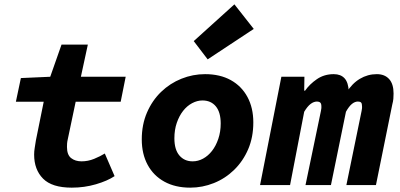

<svg xmlns="http://www.w3.org/2000/svg" viewBox="-20 -851 1840 883"><path d="M310 12Q219 12 178 -29.5Q137 -71 137 -140Q137 -155 139.5 -170Q142 -185 145 -205L181 -383H53L76 -492L211 -498L263 -646H384L352 -498H558L535 -383H328L292 -212Q289 -199 288.5 -191Q288 -183 288 -175Q288 -139 307 -124Q326 -109 355 -109Q385 -109 413 -120.5Q441 -132 462 -145L507 -41Q474 -19 421 -3.5Q368 12 310 12Z M855 12Q786 12 736 -15.5Q686 -43 659 -93Q632 -143 632 -210Q632 -278 656 -333.5Q680 -389 721 -428.5Q762 -468 814.5 -489Q867 -510 923 -510Q992 -510 1041.5 -482.5Q1091 -455 1118 -405Q1145 -355 1145 -288Q1145 -220 1121.5 -165Q1098 -110 1057 -70Q1016 -30 963.5 -9Q911 12 855 12ZM866 -109Q891 -109 914 -121.5Q937 -134 955 -157Q973 -180 984 -212.5Q995 -245 995 -283Q995 -335 972.5 -362Q950 -389 911 -389Q887 -389 863.5 -376.5Q840 -364 822 -341Q804 -318 793 -286Q782 -254 782 -215Q782 -163 805 -136Q828 -109 866 -109ZM935 -578 871 -662 1058 -831 1147 -718Z M1176 0 1274 -498H1380L1379 -434H1383Q1404 -464 1437.5 -487Q1471 -510 1515 -510Q1547 -510 1564.5 -491Q1582 -472 1584 -431L1573 -425Q1599 -467 1635 -488.5Q1671 -510 1713 -510Q1749 -510 1769.5 -487.5Q1790 -465 1790 -421Q1790 -408 1789 -396.5Q1788 -385 1784 -370L1709 0H1573L1643 -341Q1645 -350 1645 -354Q1645 -358 1645 -362Q1645 -375 1640.5 -379.5Q1636 -384 1626 -384Q1612 -384 1598.5 -373Q1585 -362 1571 -337L1502 0H1385L1456 -341Q1458 -350 1458 -354Q1458 -358 1458 -362Q1458 -375 1452.5 -379.5Q1447 -384 1438 -384Q1423 -384 1408.5 -373Q1394 -362 1379 -337L1314 0Z"/></svg>

Font: Source Code Pro ExtraBold
Style: Italic
Weight: 800
Italic angle: -11°
Monospace: yes
Designer: Paul D. Hunt, Teo Tuominen
Foundry: Adobe Systems Incorporated
Version: Version 1.016;hotconv 1.0.116;makeotfexe 2.5.65601